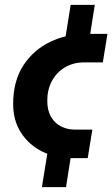

<svg xmlns="http://www.w3.org/2000/svg" viewBox="-20 -649 461 788"><path d="M246 -479 270 -629H369L348 -495ZM152 119 177 -36 272 -15 251 119ZM272 0Q208 0 153.5 -27Q99 -54 66.5 -104Q34 -154 34 -222Q34 -316 75.5 -380Q117 -444 185.5 -477Q254 -510 335 -510H421L402 -393H326Q281 -393 246.5 -372.5Q212 -352 193 -316.5Q174 -281 174 -236Q174 -195 190 -168.5Q206 -142 232 -129.5Q258 -117 287 -117H359L340 0Z"/></svg>

Font: MuseoModerno Thin SemiBold
Style: Italic
Weight: 600
Italic angle: -9°
Version: Version 1.003